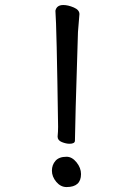

<svg xmlns="http://www.w3.org/2000/svg" viewBox="-20 -738 540 773"><path d="M248 15.1Q224.1 15.1 206.5 -5.9Q189 -26.9 189 -50.8Q189 -74.2 203.4 -90.6Q217.8 -106.9 248 -106.9Q270 -106.9 288.1 -84.5Q306.2 -62 306.2 -37.1Q306.2 15.1 248 15.1ZM259.8 -159.2Q246.1 -159.2 229 -166Q211.9 -172.9 211.9 -188Q213.9 -208 213.9 -227.1Q208 -636.2 203.1 -694.8Q208 -717.8 234.9 -717.8Q253.9 -717.8 276.9 -708Q299.8 -698.2 299.8 -681.2L293.9 -608.9Q281.7 -223.1 281.7 -171.9Q281.7 -159.2 259.8 -159.2Z"/></svg>

Font: LXGW WenKai Mono Screen
Style: Regular
Weight: 400
Monospace: yes
Designer: LXGW / Fontworks Inc.
Foundry: LXGW / Fontworks Inc.
Version: Version 1.330;April 28,2024